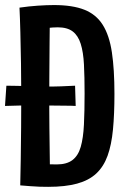

<svg xmlns="http://www.w3.org/2000/svg" viewBox="-21 -728 512 759"><path d="M-1.2 -309.2 4.2 -389.2Q16.6 -389.2 38.9 -388.7Q61.2 -388.2 90 -387.7Q118.8 -387.2 150.8 -386.2Q184.8 -385.2 220.1 -386.7Q255.4 -388.2 275.8 -389.2L278.2 -309.2Q262 -310.2 238.3 -310.2Q214.6 -310.2 190.2 -310.7Q165.8 -311.2 144.8 -311.2Q92.2 -311.2 53.7 -310.7Q15.2 -310.2 -1.2 -309.2ZM169.6 10.6Q154.2 10.6 135.7 10.1Q117.2 9.6 97.8 7.9Q78.4 6.2 59 4.8L111.8 -85.6Q127 -83 143.9 -81Q160.8 -79 176.4 -78.5Q192 -78 203 -78Q242.8 -78 265.5 -95.3Q288.2 -112.6 298.2 -147.6Q308.2 -182.6 310.8 -235.3Q313.4 -288 313.4 -358.8Q313.4 -424.2 310.9 -473Q308.4 -521.8 298.1 -554.6Q287.8 -587.4 266.4 -603.7Q245 -620 207.2 -620Q188.4 -620 162.3 -616.9Q136.2 -613.8 108.4 -607.8L56 -697.8Q93 -703.2 128.6 -705.6Q164.2 -708 192.4 -708Q266 -708 312.6 -689.5Q359.2 -671 385.2 -629.7Q411.2 -588.4 421.3 -521.2Q431.4 -454 431.4 -356.6Q431.4 -276.8 425.6 -216.1Q419.8 -155.4 404.3 -112.4Q388.8 -69.4 359.7 -42.2Q330.6 -15 284 -2.2Q237.4 10.6 169.6 10.6ZM59 4.8Q60 -36 61 -96.8Q62 -157.6 62.5 -225.7Q63 -293.8 63 -355.2Q63 -412.8 62 -477Q61 -541.2 59.5 -599.7Q58 -658.2 56 -697.8L176.8 -691.4Q176.2 -661.8 175.7 -628.7Q175.2 -595.6 175 -560.2Q174.8 -524.8 174.5 -489.3Q174.2 -453.8 174 -419.5Q173.8 -385.2 173.8 -354.4Q173.8 -329.4 173.8 -295.2Q173.8 -261 174.3 -222.1Q174.8 -183.2 175.3 -143.1Q175.8 -103 176.3 -65.4Q176.8 -27.8 177.2 3.6Z"/></svg>

Font: Truculenta
Style: Regular
Weight: 400
Designer: Ivan Castro, Eva Sanz & Omnibus-Type Team
Foundry: Omnibus-Type
Version: Version 1.002